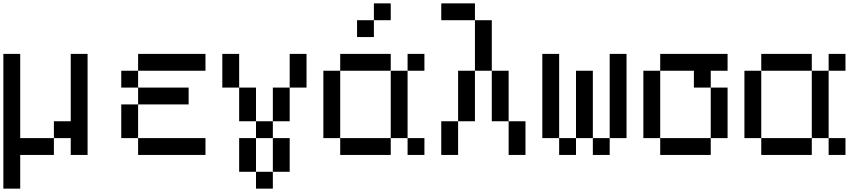

<svg xmlns="http://www.w3.org/2000/svg" viewBox="-20 -920 5140 1140"><path d="M0 200V-600H100V-100H300V0H100V200ZM300 -100V-200H400V-600H500V0H400V-100Z M700 -100V-300H800V-100ZM700 -400V-500H800V-400ZM800 -100H1200V0H800ZM800 -500V-600H1200V-500ZM800 -400H1100V-300H800Z M1300 -400V-600H1400V-400ZM1400 -100H1500V100H1400ZM1400 -200V-400H1500V-200ZM1500 -200H1600V-100H1500ZM1500 100H1600V200H1500ZM1600 -200V-400H1700V-200ZM1600 -100H1700V100H1600ZM1700 -400V-600H1800V-400Z M1900 -100V-500H2000V-100ZM2100 -700V-800H2200V-700ZM2300 -100V0H2000V-100ZM2300 -500H2400V-100H2300ZM2300 -600V-500H2000V-600ZM2300 -900V-800H2200V-900ZM2500 -100V0H2400V-100ZM2500 -500H2400V-600H2500Z M2600 -200H2700V0H2600ZM2600 -800V-900H2800V-800ZM2700 -200V-500H2800V-200ZM2800 -500V-800H2900V-500ZM2900 -200V-500H3000V-200ZM3000 -200H3100V0H3000Z M3200 -100V-600H3300V-100ZM3300 -100H3400V0H3300ZM3400 -100V-500H3500V-100ZM3500 -100H3600V0H3500ZM3600 -100V-600H3700V-100Z M3800 -100V-500H3900V-100ZM3900 -100H4200V0H3900ZM3900 -500V-600H4300V-500H4200V-400H4100V-500ZM4200 -100V-400H4300V-100Z M4400 -100V-500H4500V-100ZM4500 -100H4800V0H4500ZM4500 -500V-600H4800V-500ZM4800 -100V-500H4900V-100ZM4900 -100H5000V0H4900ZM4900 -500V-600H5000V-500Z"/></svg>

Font: Galmuri9 Regular
Style: Regular
Weight: 400
Designer: Lee Minseo (quiple)
Version: Version 2.399;hotconv 1.1.1;makeotfexe 2.6.0 DEVELOPMENT